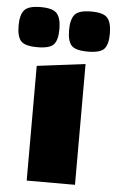

<svg xmlns="http://www.w3.org/2000/svg" viewBox="-91 -755 482 792"><g transform="rotate(5 150.0 -359.0)"><path d="M50 -475 250 -500V0H50ZM255 -552Q203 -552 186.5 -570.5Q170 -589 170 -634Q170 -678 186.5 -698Q203 -718 255 -718Q306 -718 322.5 -698Q339 -678 339 -634Q339 -589 322.5 -570.5Q306 -552 255 -552ZM46 -552Q-6 -552 -22.5 -570.5Q-39 -589 -39 -634Q-39 -678 -22.5 -698Q-6 -718 46 -718Q97 -718 113.5 -698Q130 -678 130 -634Q130 -589 113.5 -570.5Q97 -552 46 -552Z"/></g></svg>

Font: Changa ExtraBold
Style: Regular
Weight: 800
Designer: Eduardo Rodriguez Tunni
Foundry: Eduardo Rodriguez Tunni
Version: Version 3.002; ttfautohint (v1.8.2)